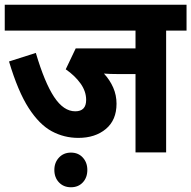

<svg xmlns="http://www.w3.org/2000/svg" viewBox="-20 -642 806 809"><path d="M680 -513V0H551V-330H474Q458 -330 444 -330.5Q430 -331 418 -332Q443 -305 457 -273Q471 -241 471 -205Q471 -136 426 -98.5Q381 -61 310 -61Q250 -61 198 -89Q146 -117 101 -186.5Q56 -256 18 -383L131 -419Q168 -294 208 -233.5Q248 -173 297 -173Q343 -173 343 -221Q343 -257 319.5 -290Q296 -323 257 -350L299 -438H551V-513H0V-622H766V-513ZM209 74Q209 43 228.5 22Q248 1 279 1Q310 1 329 22Q348 43 348 74Q348 106 329 126.5Q310 147 279 147Q248 147 228.5 126.5Q209 106 209 74Z"/></svg>

Font: Noto Sans Devanagari UI SemiCondensed
Style: Bold
Weight: 700
Width: 4
Designer: Jelle Bosma - Monotype Design Team
Foundry: Monotype Imaging Inc.
Version: Version 2.004; ttfautohint (v1.8.4.7-5d5b)